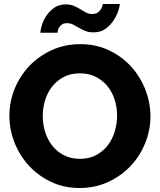

<svg xmlns="http://www.w3.org/2000/svg" viewBox="-20 -935 800 961"><path d="M379 6Q300 6 235 -25Q170 -56 124 -106.5Q78 -157 52.5 -222Q27 -287 27 -356Q27 -426 53.5 -491Q80 -556 127.5 -605.5Q175 -655 240 -684.5Q305 -714 382 -714Q461 -714 526 -683Q591 -652 637 -601Q683 -550 708 -485Q733 -420 733 -353Q733 -283 706.5 -218Q680 -153 633 -103.5Q586 -54 521 -24Q456 6 379 6ZM194 -354Q194 -313 206 -274.5Q218 -236 241.5 -206Q265 -176 300 -158Q335 -140 380 -140Q427 -140 462 -159Q497 -178 520 -208.5Q543 -239 554.5 -277.5Q566 -316 566 -356Q566 -397 554 -435.5Q542 -474 518 -503.5Q494 -533 459.5 -550.5Q425 -568 380 -568Q333 -568 298.5 -549.5Q264 -531 240.5 -501Q217 -471 205.5 -432.5Q194 -394 194 -354ZM448 -773Q425 -773 407.5 -780Q390 -787 375 -796Q360 -805 346 -812Q332 -819 315 -819Q298 -819 289 -812Q280 -805 275 -796Q270 -787 269 -779.5Q268 -772 268 -771H182Q182 -782 188.5 -805.5Q195 -829 210 -853Q225 -877 249.5 -895Q274 -913 309 -913Q333 -913 350 -905.5Q367 -898 381.5 -889Q396 -880 410 -872.5Q424 -865 442 -865Q459 -865 469.5 -872.5Q480 -880 485.5 -889Q491 -898 492.5 -906Q494 -914 494 -915H580Q580 -907 573 -884Q566 -861 550.5 -836Q535 -811 510 -792Q485 -773 448 -773Z"/></svg>

Font: Boldmen
Style: Bold
Weight: 700
Designer: Matt McInerney, Pablo Impallari, Rodrigo Fuenzalida
Foundry: LIVING CONCEPT
Version: Version 1.000